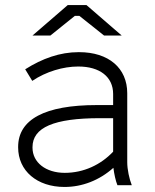

<svg xmlns="http://www.w3.org/2000/svg" viewBox="-20 -735 615 762"><path d="M463 -594 323 -715H249L109 -594H180L277 -672H295L393 -594ZM236 7C306 7 374 -19 430 -69C433 -45 439 -17 446 0H503C493 -25 485 -63 485 -91V-365C485 -465 411 -528 294 -528H292C218 -528 148 -503 80 -460L108 -414C163 -451 231 -471 290 -471H291C376 -471 429 -430 429 -362V-318H364C158 -318 52 -261 52 -152V-150C52 -57 127 7 236 7ZM237 -49C162 -49 109 -90 109 -149V-151C109 -229 194 -266 377 -266H429V-133C380 -81 312 -49 237 -49Z"/></svg>

Font: Fixel Display Light
Style: Regular
Weight: 300
Designer: AlfaBravo + MacPaw
Foundry: Kyrylo Tkachov, Marchela Mozhyna, Serhii Makarenko, Maria Weinstein, Zakhar Kryvoshyya
Version: Version 1.211